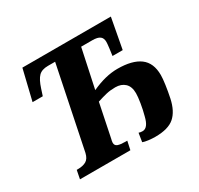

<svg xmlns="http://www.w3.org/2000/svg" viewBox="-151 -901 1133 1092"><g transform="rotate(-30 415.0 -354.5)"><path d="M494 -6 503 -63Q514 -59 528 -59Q564 -59 580 -126Q590 -162 596.5 -202.5Q603 -243 603 -265Q603 -309 579.5 -331Q556 -353 517 -353Q484 -353 457 -346.5Q430 -340 396 -329L351 -110Q350 -106 348.5 -99.5Q347 -93 347 -87Q347 -68 364 -62Q381 -56 413 -56H425L413 0H82L93 -56H101Q134 -56 155 -68Q176 -80 184 -114L294 -650H247Q206 -650 185.5 -629Q165 -608 149 -558L135 -515H68L116 -714H697L660 -515H593Q596 -534 599.5 -563Q603 -592 603 -602Q603 -627 588 -638.5Q573 -650 538 -650H465L411 -396Q502 -438 580 -438Q677 -438 727 -401Q777 -364 777 -284Q777 -262 771.5 -222.5Q766 -183 757 -140Q741 -66 700.5 -30.5Q660 5 575 5Q553 5 529.5 2Q506 -1 494 -6Z"/></g></svg>

Font: Noto Serif NarrowExtraBold
Style: Italic
Weight: 800
Width: 4
Italic angle: -12°
Designer: Monotype Design Team
Foundry: Monotype Imaging Inc.
Version: Version 1.001